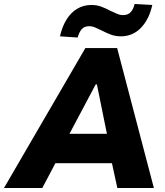

<svg xmlns="http://www.w3.org/2000/svg" viewBox="-63 -947 833 967"><path d="M-43 0 367 -705H527L712 0H528L485 -198L543 -125H167L255 -199L150 0ZM419 -522 264 -230 248 -273H509L484 -231L425 -522ZM328 -758 239 -764Q250 -813 272 -848.5Q294 -884 326 -903Q358 -922 397 -922Q425 -922 448.5 -913Q472 -904 492 -893Q510 -885 525.5 -878Q541 -871 557 -871Q582 -871 595.5 -886Q609 -901 615 -927L704 -922Q688 -849 646.5 -806.5Q605 -764 546 -764Q518 -764 494.5 -773Q471 -782 450 -793Q433 -801 417.5 -808Q402 -815 386 -815Q362 -815 349 -800.5Q336 -786 328 -758Z"/></svg>

Font: Nunito Sans 7pt SemiCondensed Black
Style: Italic
Weight: 900
Width: 4
Italic angle: -9°
Designer: Vernon Adams
Foundry: Vernon Adams
Version: Version 3.101;gftools[0.9.27]